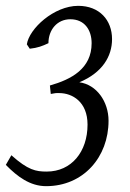

<svg xmlns="http://www.w3.org/2000/svg" viewBox="-26 -623 447 658"><path d="M242 -603C159 -603 74 -525 66 -471L76 -456C103 -459 119 -465 140 -475C140 -521 170 -557 215 -557C264 -557 288 -520 288 -475C288 -388 219 -351 145 -330L148 -301C166 -304 164 -304 168 -304H177C222 -304 274 -274 274 -196C274 -103 219 -35 134 -35C97 -35 70 -40 13 -91L-6 -58C33 -18 77 15 132 15C260 15 346 -85 346 -209C346 -275 305 -333 246 -341C325 -374 358 -430 358 -489C358 -554 315 -603 242 -603Z"/></svg>

Font: Temporarium
Style: Italic
Weight: 400
Italic angle: -7°
Version: Version 1.1